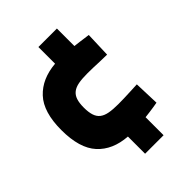

<svg xmlns="http://www.w3.org/2000/svg" viewBox="-193 -659 822 822"><g transform="rotate(-45 218.5 -248.0)"><path d="M192 -29Q106 -35 58 -87.5Q10 -140 10 -250Q10 -359 58.5 -411Q107 -463 192 -470V-571H304V-465Q319 -463 333 -461.5Q347 -460 358 -458Q370 -456 381 -455L377 -340Q354 -340 333 -341Q314 -342 294 -342.5Q274 -343 260 -343Q228 -343 206.5 -339Q185 -335 171.5 -324.5Q158 -314 152 -296Q146 -278 146 -250Q146 -222 152 -203.5Q158 -185 171.5 -174.5Q185 -164 207 -160Q229 -156 261 -156Q275 -156 295 -156.5Q315 -157 333 -158Q354 -159 377 -160L381 -45Q369 -43 357 -41Q346 -39 332.5 -37.5Q319 -36 304 -34V75H192Z"/></g></svg>

Font: Panefresco 999wt
Style: Regular
Weight: 900
Version: Version 1.001